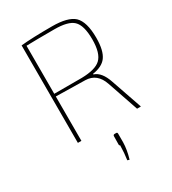

<svg xmlns="http://www.w3.org/2000/svg" viewBox="-223 -813 1052 1177"><g transform="rotate(-30 303.0 -225.0)"><path d="M117 -690Q197 -698 336 -698Q448 -698 492 -658Q537 -615 537 -502Q537 -411 506 -369Q477 -330 409 -320V-316Q460 -300 487 -220L563 0H536L461 -219Q431 -308 349 -310L142 -314V0H117ZM337 -333Q434 -335 471 -370Q511 -407 511 -506Q511 -605 473 -641Q437 -675 340 -675Q208 -675 142 -673V-333ZM351 65Q359 65 359 75V135Q358 187 340 248L326 244Q333 198 334 142Q328 142 328 133L329 75Q329 65 340 65Z"/></g></svg>

Font: Taylor Sans Thin
Style: Regular
Weight: 100
Italic angle: -8°
Designer: Natanael Gama
Version: Version 1.001 September 8, 2015